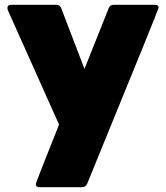

<svg xmlns="http://www.w3.org/2000/svg" viewBox="-20 -562 692 800"><path d="M322 218H144Q129 218 129 205Q129 200 226 -43L12 -521L11 -529Q11 -542 26 -542H215Q230 -542 235 -528L332 -275L433 -528Q439 -542 454 -542H626Q641 -542 641 -530Q641 -524 343 204Q337 218 322 218Z"/></svg>

Font: YamahaIndonesia935. App Black
Style: Regular
Weight: 900
Designer: Dalton Maag Ltd
Foundry: Dalton Maag Ltd
Version: Version 1.002; January 01, 2024; Regular/Italic